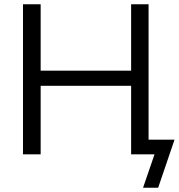

<svg xmlns="http://www.w3.org/2000/svg" viewBox="-20 -725 840 902"><path d="M88 0V-705H171V-393H596V-705H678V-69H800L723 157H652L706 0H596V-322H171V0Z"/></svg>

Font: Winston
Style: Regular
Weight: 400
Designer: Original fonts by Vernon Adams / Changes by Cristiano Sobral
Foundry: Original fonts by Vernon Adams / Changes by Cristiano Sobral
Version: Version 2.503;July 17, 2020;FontCreator 13.0.0.2655 64-bit